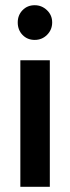

<svg xmlns="http://www.w3.org/2000/svg" viewBox="-20 -716 268 736"><path d="M171 0V-485H58V0ZM113 -563Q141 -563 160.5 -582.5Q180 -602 180 -630Q180 -658 160 -677Q140 -696 113 -696Q85 -696 66.5 -677Q48 -658 48 -630Q48 -601 66.5 -582Q85 -563 113 -563Z"/></svg>

Font: Catamaran Thin SemiBold
Style: Regular
Weight: 600
Version: Version 2.000